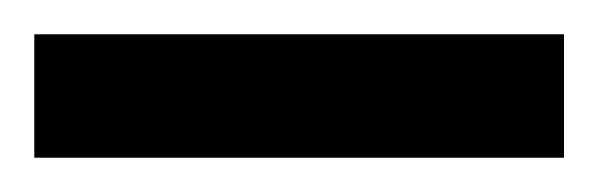

<svg xmlns="http://www.w3.org/2000/svg" viewBox="-20 84 349 112"><path d="M0 176V104H309V176Z"/></svg>

Font: Saira UltraCondensed SemiBold
Style: Regular
Weight: 600
Width: 1
Designer: Hector Gatti with collaboration of the Omnibus-Type team
Foundry: Omnibus-Type
Version: Version 1.101